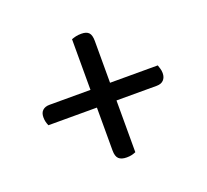

<svg xmlns="http://www.w3.org/2000/svg" viewBox="-88 -633 724 673"><g transform="rotate(-20 274.0 -297.0)"><path d="M462 -266H58Q55 -273 53 -280.5Q51 -288 51 -298Q51 -315 60.5 -323.5Q70 -332 86 -332H490Q492 -326 494.5 -318Q497 -310 497 -301Q497 -285 488 -275.5Q479 -266 462 -266ZM312 -488V-73Q305 -70 297 -68Q289 -66 278 -66Q258 -66 248.5 -75Q239 -84 239 -106V-521Q247 -524 255.5 -526Q264 -528 276 -528Q295 -528 303.5 -519Q312 -510 312 -488Z"/></g></svg>

Font: Baloo Bhaijaan 2
Style: Regular
Weight: 400
Designer: Sanskriti Dholi, Noopur Datye and Ek Type
Foundry: Ek Type
Version: Version 1.701